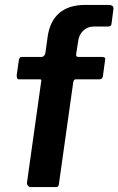

<svg xmlns="http://www.w3.org/2000/svg" viewBox="-20 -762 482 782"><path d="M396 -530Q404 -530 407 -526.5Q410 -523 408 -517L399 -451Q397 -439 385 -439H288Q280 -439 278 -425L220 -13Q219 -5 216 -2.5Q213 0 206 0H104Q98 0 93.5 -6Q89 -12 90 -19L148 -432Q150 -439 142 -439H58Q51 -439 49.5 -444Q48 -449 48 -456L57 -519Q59 -525 61 -527.5Q63 -530 72 -530H148Q155 -530 159.5 -535Q164 -540 165 -547L174 -612Q183 -676 221.5 -709Q260 -742 328 -742H423Q432 -742 437.5 -738Q443 -734 442 -725L434 -664Q433 -654 420 -654H362Q337 -654 319 -637Q301 -620 298 -592L290 -540Q289 -530 300 -530H396Z"/></svg>

Font: Libre Franklin Thin SemiBold
Style: Italic
Weight: 600
Italic angle: -8°
Version: Version 3.000